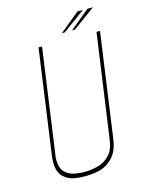

<svg xmlns="http://www.w3.org/2000/svg" viewBox="-109 -768 648 848"><g transform="rotate(-15 214.5 -344.0)"><path d="M173 12Q144 12 121 7Q98 2 83 -11Q69 -21 61 -38.5Q53 -56 53 -82Q53 -90 53.5 -97.5Q54 -105 55 -113L122 -591H138L70 -106Q70 -103 69 -101Q69 -95 69 -91Q69 -56 84 -38Q99 -20 123.5 -13.5Q148 -7 175 -7Q206 -7 237 -15Q268 -23 291 -46.5Q314 -70 320 -116L387 -591H403L336 -113Q331 -79 319 -57Q307 -35 289 -21Q268 -2 238 5Q208 12 173 12ZM284 -625 375 -700H400L297 -625ZM238 -625 329 -700H354L251 -625Z"/></g></svg>

Font: Alumni Sans Pinstripe
Style: Italic
Weight: 400
Italic angle: -8°
Designer: Robert E. Leuschke
Foundry: Robert E. Leuschke
Version: Version 1.010; ttfautohint (v1.8.4.7-5d5b)